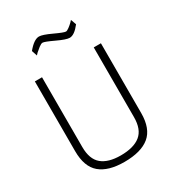

<svg xmlns="http://www.w3.org/2000/svg" viewBox="-218 -1049 1075 1183"><g transform="rotate(-30 320.0 -457.5)"><path d="M136 -201Q136 -114 182 -75.5Q228 -37 316 -37Q409 -37 456.5 -75.5Q504 -114 504 -201V-697H555V-201Q555 -90 495 -40.5Q435 9 316 9Q202 9 143.5 -40.5Q85 -90 85 -201V-697H136ZM467 -914 481 -875Q440 -822 406 -822Q382 -822 320.5 -851Q259 -880 245 -880Q235 -880 218 -867Q201 -854 188 -842L176 -829L163 -868Q209 -924 245 -924Q269 -924 330 -895.5Q391 -867 405 -867Q413 -867 428.5 -878.5Q444 -890 456 -902Z"/></g></svg>

Font: TitilliumText
Style: Light
Weight: 300
Designer: Accademia di Belle Arti di Urbino and others
Foundry: Accademia di Belle Arti di Urbino and others.
Version: Version 60.001